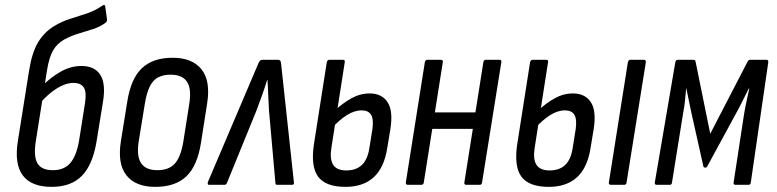

<svg xmlns="http://www.w3.org/2000/svg" viewBox="-20 -720 3026 748"><path d="M181 8Q102 8 68.5 -37Q35 -82 50 -173L93 -443Q104 -514 128 -554.5Q152 -595 192 -619Q222 -637 254.5 -647Q287 -657 319.5 -668Q352 -679 380 -699Q385 -701 387.5 -700Q390 -699 390 -694L397 -644Q397 -636 392 -632Q371 -616 343.5 -607Q316 -598 287 -589.5Q258 -581 230 -566Q202 -550 186.5 -523Q171 -496 163 -445L120 -173Q110 -112 125.5 -84.5Q141 -57 186 -57Q230 -57 254 -85Q278 -113 288 -172L311 -317Q318 -361 306.5 -379Q295 -397 266 -397Q236 -397 202 -376Q168 -355 135 -317L142 -383Q180 -421 218.5 -442Q257 -463 297 -463Q349 -463 371 -428Q393 -393 381 -322L356 -168Q341 -78 299 -35Q257 8 181 8Z M585 8Q508 8 472.5 -37Q437 -82 451 -170L476 -325Q490 -414 533 -454.5Q576 -495 653 -495Q728 -495 764.5 -450.5Q801 -406 787 -317L763 -164Q749 -74 706 -33Q663 8 585 8ZM593 -57Q638 -57 661 -82.5Q684 -108 694 -167L717 -313Q727 -374 708.5 -401.5Q690 -429 645 -429Q600 -429 577.5 -404Q555 -379 545 -320L521 -173Q511 -114 529 -85.5Q547 -57 593 -57Z M794 0Q787 0 790 -11L987 -474Q992 -487 1002 -487H1064Q1074 -487 1075 -473L1125 -10Q1127 0 1117 0H1060Q1053 0 1053 -7L1028 -289Q1026 -318 1025 -349.5Q1024 -381 1022 -409H1021Q1012 -380 1001 -349Q990 -318 979 -289L864 -7Q861 0 855 0Z M1326 8Q1249 8 1219.5 -31.5Q1190 -71 1203 -158L1253 -477Q1255 -487 1263 -487H1316Q1325 -487 1323 -477L1271 -144Q1264 -100 1278 -78Q1292 -56 1329 -56Q1367 -56 1389.5 -77Q1412 -98 1419 -143L1431 -218Q1436 -256 1425.5 -273Q1415 -290 1389 -290Q1360 -290 1330.5 -271Q1301 -252 1274 -222L1284 -289Q1315 -318 1349 -337Q1383 -356 1420 -356Q1467 -356 1489.5 -322.5Q1512 -289 1501 -218L1489 -145Q1477 -67 1436 -29.5Q1395 8 1326 8Z M1796 0Q1788 0 1789 -9L1863 -477Q1865 -487 1872 -487H1926Q1935 -487 1933 -477L1858 -9Q1857 0 1849 0ZM1569 0Q1560 0 1561 -9L1635 -477Q1637 -487 1645 -487H1698Q1707 -487 1705 -477L1631 -9Q1630 0 1621 0ZM1654 -218 1664 -282H1846L1836 -218Z M2118 8Q2041 8 2011.5 -31.5Q1982 -71 1995 -158L2045 -477Q2047 -487 2055 -487H2108Q2117 -487 2115 -477L2063 -144Q2056 -100 2070 -78Q2084 -56 2121 -56Q2159 -56 2181.5 -77Q2204 -98 2211 -143L2223 -218Q2228 -256 2217.5 -273Q2207 -290 2181 -290Q2152 -290 2122.5 -271Q2093 -252 2066 -222L2076 -289Q2107 -318 2141 -337Q2175 -356 2212 -356Q2259 -356 2281.5 -322.5Q2304 -289 2293 -218L2281 -145Q2269 -67 2228 -29.5Q2187 8 2118 8ZM2360 0Q2351 0 2352 -9L2426 -477Q2428 -487 2436 -487H2488Q2497 -487 2496 -477L2421 -9Q2420 0 2412 0Z M2538 0Q2530 0 2531 -9L2611 -478Q2613 -487 2621 -487H2682Q2689 -487 2690 -479L2747 -199L2892 -479Q2896 -487 2902 -487H2966Q2974 -487 2973 -477L2905 -9Q2904 0 2896 0H2845Q2837 0 2838 -9L2879 -277Q2883 -302 2888.5 -326Q2894 -350 2899 -375H2897Q2885 -352 2873.5 -328Q2862 -304 2849 -281L2736 -73Q2734 -67 2727 -67Q2721 -67 2720 -73L2673 -283Q2668 -306 2663.5 -329Q2659 -352 2654 -375H2653Q2651 -351 2648.5 -326.5Q2646 -302 2641 -277L2598 -9Q2597 0 2590 0Z"/></svg>

Font: Sofia Sans Condensed
Style: Italic
Weight: 400
Italic angle: -9°
Designer: Botio Nikoltchev, Ani Petrova
Foundry: lettersoup
Version: Version 4.101